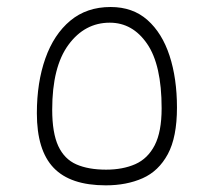

<svg xmlns="http://www.w3.org/2000/svg" viewBox="-20 -541 626 562"><path d="M289.6 1.5Q186 1.5 137 -49.8Q87.9 -101.1 87.9 -209.5Q87.9 -299.8 112.8 -370.1Q137.7 -440.4 185.8 -480.5Q233.9 -520.5 303.7 -520.5Q368.7 -520.5 411.6 -482.4Q454.6 -444.3 476.3 -377.9Q498 -311.5 498 -226.1Q498 -139.6 471.2 -89.8Q444.3 -40 397.5 -19.3Q350.6 1.5 289.6 1.5ZM290.5 -44.4Q339.4 -44.4 376 -60.5Q412.6 -76.7 432.9 -116Q453.1 -155.3 453.1 -224.1Q453.1 -351.1 410.6 -412.8Q368.2 -474.6 301.3 -474.6Q228 -474.6 180.4 -409.9Q132.8 -345.2 132.8 -220.2Q132.8 -151.9 150.6 -113.5Q168.5 -75.2 203.6 -59.8Q238.8 -44.4 290.5 -44.4Z"/></svg>

Font: Cascadia Mono NF ExtraLight
Style: Regular
Weight: 200
Monospace: yes
Designer: Aaron Bell
Foundry: Saja Typeworks
Version: Version 2404.023; ttfautohint (v1.8.4)